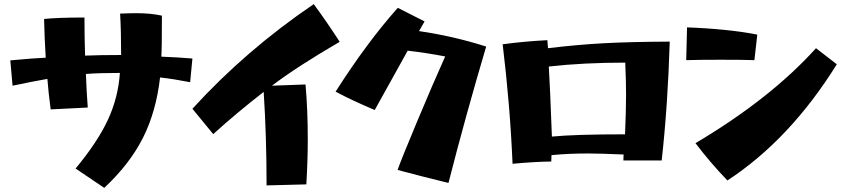

<svg xmlns="http://www.w3.org/2000/svg" viewBox="-20 -845 4112 932"><path d="M562 -491Q460 -491 397 -486Q400 -402 406 -323L226 -314Q215 -396 210 -462Q140 -450 41 -429L30 -552Q151 -563 202 -565Q196 -659 194 -753Q264 -760 390 -760Q390 -665 393 -575Q462 -578 568 -578Q568 -697 563 -779Q613 -781 643 -781Q712 -781 766 -769Q766 -600 763 -570Q841 -567 914 -561L903 -446Q827 -461 757 -469Q738 -303 674 -176Q610 -49 486 67L347 -27Q454 -156 504 -264Q554 -372 562 -491Z M1260 -399Q1130 -298 1015 -194L914 -317Q1173 -601 1503 -825Q1569 -735 1629 -642Q1424 -523 1300 -429L1463 -435Q1474 -314 1474 -169Q1474 -67 1467 50L1274 55Q1274 -182 1260 -399Z M1910 -20Q1924 -62 2003 -251Q2082 -440 2141 -571Q2053 -588 1959 -599L1799 -311Q1692 -356 1609 -400Q1762 -640 1911 -807L2041 -741L2014 -694Q2180 -670 2340 -619Q2240 -282 2157 43Q2041 15 1910 -20Z M2420 -630Q2521 -644 2637 -650L2640 -611Q2780 -628 2908.5 -635Q3037 -642 3231 -643Q3222 -337 3192 -66H3006L3007 -95Q2895 -100 2834 -100Q2740 -100 2657 -92L2656 -61Q2577 -60 2468 -50Q2456 -334 2420 -630ZM3014 -193Q3019 -308 3019 -387Q3019 -454 3015 -541Q2812 -541 2644 -522Q2650 -425 2659 -182Q2771 -193 3014 -193Z M3656 -677 3642 -553Q3590 -555 3478 -555Q3366 -555 3311 -553L3315 -712Q3406 -709 3496 -700Q3586 -691 3656 -677ZM3356 -150Q3720 -366 3941 -611L4042 -533Q3815 -168 3511 31Q3428 -55 3356 -150Z"/></svg>

Font: Otomanopee
Style: Regular
Weight: 400
Designer: Das Ende der Wildnis
Foundry: Gutenberg Labo
Version: Version 3.000